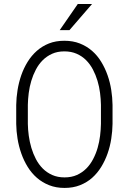

<svg xmlns="http://www.w3.org/2000/svg" viewBox="-20 -923 640 953"><path d="M538.6 -308.1Q538.1 -272 532.2 -234.1Q526.4 -196.3 513.9 -160.9Q501.5 -125.5 482.4 -94.5Q463.4 -63.5 437.3 -40.3Q411.1 -17.1 377 -3.7Q342.8 9.8 300.3 9.8Q258.3 9.8 224.1 -3.7Q189.9 -17.1 163.3 -40.3Q136.7 -63.5 117.4 -94.7Q98.1 -126 85.7 -161.4Q73.2 -196.8 67.1 -234.4Q61 -272 60.5 -308.1V-401.9Q61 -438 67.1 -475.8Q73.2 -513.7 85.4 -549.1Q97.7 -584.5 116.9 -615.7Q136.2 -647 162.6 -670.4Q189 -693.8 222.9 -707.3Q256.8 -720.7 299.3 -720.7Q341.8 -720.7 376 -707.3Q410.2 -693.8 436.8 -670.7Q463.4 -647.5 482.4 -616.2Q501.5 -585 513.9 -549.6Q526.4 -514.2 532.2 -476.3Q538.1 -438.5 538.6 -401.9ZM481 -402.8Q480.5 -431.2 476.6 -461.9Q472.7 -492.7 463.9 -522Q455.1 -551.3 441.2 -577.9Q427.2 -604.5 407.2 -624.5Q387.2 -644.5 360.4 -656.2Q333.5 -668 299.3 -668Q265.1 -668 238.5 -656Q211.9 -644 191.9 -624Q171.9 -604 158 -577.4Q144 -550.8 135.3 -521.5Q126.5 -492.2 122.6 -461.4Q118.7 -430.7 118.2 -402.8V-308.1Q118.7 -279.8 122.8 -249.3Q127 -218.8 135.7 -189.2Q144.5 -159.7 158.4 -133.1Q172.4 -106.4 192.4 -86.4Q212.4 -66.4 239.3 -54.4Q266.1 -42.5 300.3 -42.5Q335 -42.5 361.6 -54.4Q388.2 -66.4 408.2 -86.4Q428.2 -106.4 442.1 -133.1Q456.1 -159.7 464.6 -189.2Q473.1 -218.8 476.8 -249.3Q480.5 -279.8 481 -308.1ZM366.2 -903.3H437L324.7 -773.4H276.4Z"/></svg>

Font: TypoPRO Roboto Mono
Style: Regular
Weight: 300
Designer: Google
Version: Version 2.000986; 2015; ttfautohint (v1.3)